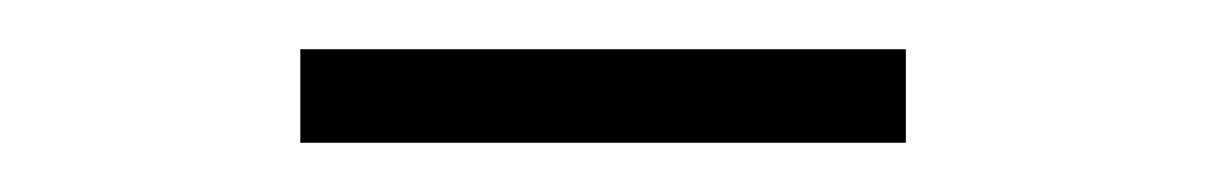

<svg xmlns="http://www.w3.org/2000/svg" viewBox="-20 -379 490 78"><path d="M102 -321V-359H348V-321Z"/></svg>

Font: Iosevka Etoile Extralight
Style: Regular
Weight: 200
Designer: Belleve Invis
Foundry: Belleve Invis
Version: Version 22.1.2; ttfautohint (v1.8.4)